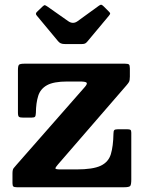

<svg xmlns="http://www.w3.org/2000/svg" viewBox="-20 -788 604 808"><path d="M224.5 -614.5 135.5 -721.5Q126.5 -730.5 136.5 -739L159.5 -761Q166 -767 169 -766.2Q172 -765.5 179.5 -760.5L267 -699Q287 -685 306 -698.5L397 -764.5Q403.5 -769 407.2 -767.8Q411 -766.5 417 -760.5L436.5 -741Q443 -735 443.5 -731.8Q444 -728.5 438.5 -722L347.5 -613Q342.5 -607 337.8 -604.8Q333 -602.5 321.5 -602.5H255.5Q242.5 -602.5 236 -605.5Q229.5 -608.5 224.5 -614.5ZM263.5 -445Q206 -445 178 -429.5Q150 -414 140.8 -384.5Q131.5 -355 131 -313Q130.5 -301 127.5 -297Q124.5 -293 112 -293H78.5Q64.5 -293 60 -296.2Q55.5 -299.5 55.5 -314V-492.5Q55.5 -511 60 -515.5Q64.5 -520 83.5 -520H505.5Q518.5 -520 522.5 -516.8Q526.5 -513.5 526.5 -500V-465.5Q526.5 -449 522.5 -442.5Q518.5 -436 511.5 -428L224 -96Q214 -84.5 213.2 -79.8Q212.5 -75 234.5 -75H301.5Q371 -75 403.8 -90.5Q436.5 -106 446.5 -139.2Q456.5 -172.5 457.5 -225.5Q457.5 -236.5 460.8 -240.2Q464 -244 476 -244H515.5Q525.5 -244 529 -241.5Q532.5 -239 532.5 -229.5V-32.5Q532.5 -11 528 -5.5Q523.5 0 502 0H51.5Q40.5 0 36.5 -3Q32.5 -6 32.5 -17V-57.5Q32.5 -74 37.2 -80Q42 -86 49.5 -94.5L337.5 -422.5Q349 -436 344 -440.5Q339 -445 314 -445Z"/></svg>

Font: Besley*
Style: Bold
Weight: 700
Designer: Owen Earl
Foundry: indestructible type*
Version: Version 2.000; ttfautohint (v1.8.3)